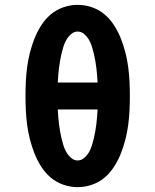

<svg xmlns="http://www.w3.org/2000/svg" viewBox="-20 -763 640 791"><path d="M300 8Q270 8 241 -2Q212 -12 189 -31.5Q166 -51 149.5 -77Q133 -103 122 -131Q111 -159 103.5 -188Q96 -217 92 -247Q88 -277 86.5 -307Q85 -337 85 -368Q85 -398 86.5 -428Q88 -458 92 -488Q96 -518 103.5 -547Q111 -576 122 -604Q133 -632 149.5 -658Q166 -684 189 -703.5Q212 -723 241 -733Q270 -743 300 -743Q330 -743 359 -733Q388 -723 411 -703.5Q434 -684 450.5 -658Q467 -632 478 -604Q489 -576 496.5 -547Q504 -518 508 -488Q512 -458 513.5 -428Q515 -398 515 -368Q515 -337 513.5 -307Q512 -277 508 -247Q504 -217 496.5 -188Q489 -159 478 -131Q467 -103 450.5 -77Q434 -51 411 -31.5Q388 -12 359 -2Q330 8 300 8ZM382 -423Q381 -438 380 -453Q379 -468 377 -483Q375 -498 372.5 -513Q370 -528 366.5 -542.5Q363 -557 358.5 -571.5Q354 -586 346.5 -599Q339 -612 327 -622.5Q315 -633 300 -633Q285 -633 273 -622.5Q261 -612 253.5 -599Q246 -586 241.5 -571.5Q237 -557 233.5 -542.5Q230 -528 227.5 -513Q225 -498 223 -483Q221 -468 220 -453Q219 -438 218 -423ZM300 -102Q315 -102 327 -112.5Q339 -123 346.5 -136Q354 -149 358.5 -163.5Q363 -178 366.5 -192.5Q370 -207 372.5 -222Q375 -237 377 -252Q379 -267 380 -282Q381 -297 382 -312H218Q219 -297 220 -282Q221 -267 223 -252Q225 -237 227.5 -222Q230 -207 233.5 -192.5Q237 -178 241.5 -163.5Q246 -149 253.5 -136Q261 -123 273 -112.5Q285 -102 300 -102Z"/></svg>

Font: Iosevka Etoile Extrabold
Style: Regular
Weight: 800
Designer: Belleve Invis
Foundry: Belleve Invis
Version: Version 22.1.2; ttfautohint (v1.8.4)